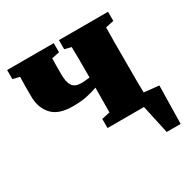

<svg xmlns="http://www.w3.org/2000/svg" viewBox="-147 -629 926 931"><g transform="rotate(-30 316.5 -163.5)"><path d="M298 -436V-487H573V-436L527 -426Q526 -390 526 -349Q526 -308 526 -277V-210Q526 -179 526 -138.5Q526 -98 527 -62L610 -53L606 160H528L493 0H289V-51L335 -61Q335 -94 335.5 -131Q336 -168 336 -199Q309 -189 276 -182Q243 -175 196 -175Q117 -175 81 -215Q45 -255 45 -318Q45 -345 45 -372.5Q45 -400 46 -427L8 -436V-487H269V-436L226 -427Q225 -410 225 -388.5Q225 -367 225 -336Q225 -293 239 -272.5Q253 -252 289 -252Q302 -252 313.5 -253.5Q325 -255 336 -256V-277Q336 -309 336 -350Q336 -391 335 -427Z"/></g></svg>

Font: Source Serif Pro Black
Style: Regular
Weight: 900
Designer: Frank Grießhammer
Foundry: Adobe Systems Incorporated
Version: Version 3.001;hotconv 1.0.111;makeotfexe 2.5.65597